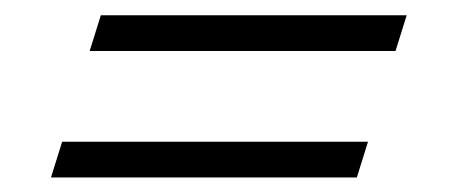

<svg xmlns="http://www.w3.org/2000/svg" viewBox="-20 -386 615 258"><path d="M115.5 -365.5H526.5L511.5 -317.5H100.5ZM63.5 -195.5H474.5L459.5 -147.5H48.5Z"/></svg>

Font: Newsreader 72pt ExtraBold
Style: Italic
Weight: 800
Italic angle: -17°
Designer: Hugues Gentile
Foundry: Production Type
Version: Version 1.003; ttfautohint (v1.8.3)